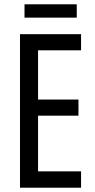

<svg xmlns="http://www.w3.org/2000/svg" viewBox="-20 -873 442 893"><path d="M357 0H73V-714H357V-639H157V-410H345V-335H157V-76H357ZM337 -853V-791H94V-853Z"/></svg>

Font: Noto Sans Ethiopic ExtraCondensed
Style: Regular
Weight: 400
Width: 2
Designer: Monotype Design Team
Foundry: Monotype Imaging Inc.
Version: Version 2.102; ttfautohint (v1.8.4.7-5d5b)